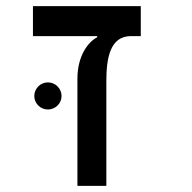

<svg xmlns="http://www.w3.org/2000/svg" viewBox="-20 -606 626 626"><path d="M439 -585.9H87.4V-488.3H296.9V-484.4C267.1 -469.7 232.4 -423.3 232.4 -349.6V0H326.7V-340.3C326.7 -416 338.4 -488.3 407.2 -488.3H439ZM136.2 -249C160.6 -249 180.7 -268.6 180.7 -293C180.7 -317.4 160.6 -337.4 136.2 -337.4C111.8 -337.4 91.8 -317.4 91.8 -293C91.8 -268.6 111.8 -249 136.2 -249Z"/></svg>

Font: Cascadia Mono NF
Style: Regular
Weight: 400
Monospace: yes
Designer: Aaron Bell
Foundry: Saja Typeworks
Version: Version 2404.023